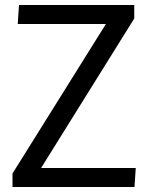

<svg xmlns="http://www.w3.org/2000/svg" viewBox="-20 -748 595 768"><path d="M30 -54 403 -651V-652H51L56 -728H517V-674L145 -77V-76H523L518 0H30Z"/></svg>

Font: Murecho
Style: Regular
Weight: 400
Designer: Neil Summerour
Foundry: Positype
Version: Version 1.010; ttfautohint (v1.8.3)